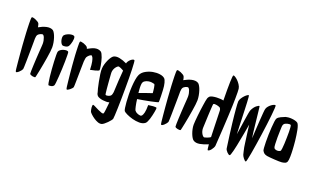

<svg xmlns="http://www.w3.org/2000/svg" viewBox="-89 -1231 2994 1829"><g transform="rotate(20 1408.0 -316.5)"><path d="M310.5 -409.2Q310.5 -393.6 307.1 -364.3Q303.7 -335 297.9 -300.3Q292 -265.6 285.6 -229Q279.3 -192.4 272.9 -162.1Q266.6 -131.8 262.2 -111.3Q257.8 -90.8 256.8 -88.9Q254.9 -85.9 246.6 -85.4Q238.3 -85 228 -86.9Q217.8 -88.9 209.5 -92.8Q201.2 -96.7 199.2 -102.5Q198.2 -106.4 198.7 -129.9Q199.2 -153.3 200.7 -186Q202.1 -218.8 204.1 -256.3Q206.1 -293.9 208.5 -326.7Q210.9 -359.4 212.4 -382.8Q213.9 -406.2 213.9 -411.1Q213.9 -428.7 210.4 -444.8Q207 -460.9 202.1 -472.7Q197.3 -484.4 190.9 -490.7Q184.6 -497.1 179.7 -495.1Q167 -493.2 158.2 -488.8Q149.4 -484.4 143.6 -479.5Q136.7 -473.6 132.8 -465.8Q131.8 -463.9 129.4 -454.1Q127 -444.3 127 -431.6Q127 -427.7 127 -403.8Q127 -379.9 126.5 -346.7Q126 -313.5 125.5 -274.9Q125 -236.3 124.5 -203.6Q124 -170.9 123 -147.5Q122.1 -124 121.1 -121.1Q119.1 -115.2 111.3 -105Q103.5 -94.7 93.8 -85.9Q84 -77.1 75.2 -72.8Q66.4 -68.4 63.5 -74.2Q60.5 -77.1 57.6 -103Q54.7 -128.9 51.3 -166.5Q47.9 -204.1 43.9 -248.5Q40 -293 37.1 -334Q34.2 -375 32.2 -408.2Q30.3 -441.4 29.3 -456.1Q28.3 -476.6 27.3 -502.4Q26.4 -528.3 25.9 -551.3Q25.4 -574.2 25.9 -591.3Q26.4 -608.4 29.3 -612.3Q31.2 -616.2 42.5 -614.3Q53.7 -612.3 66.9 -606.9Q80.1 -601.6 91.8 -594.2Q103.5 -586.9 107.4 -580.1Q109.4 -574.2 112.3 -566.9Q115.2 -559.6 117.2 -543Q133.8 -552.7 153.3 -561Q172.9 -569.3 191.9 -573.7Q210.9 -578.1 228.5 -576.7Q246.1 -575.2 259.8 -566.4Q268.6 -559.6 277.8 -543Q287.1 -526.4 294.4 -503.9Q301.8 -481.4 306.2 -456.5Q310.5 -431.6 310.5 -409.2Z M468.8 -419.9Q470.7 -415 471.2 -389.2Q471.7 -363.3 471.2 -326.7Q470.7 -290 468.8 -248.5Q466.8 -207 464.4 -170.4Q461.9 -133.8 459 -107.9Q456.1 -82 453.1 -77.1Q444.3 -63.5 426.8 -60.1Q409.2 -56.6 401.4 -58.6Q397.5 -58.6 393.1 -81.1Q388.7 -103.5 384.8 -137.7Q380.9 -171.9 377.9 -211.9Q375 -252 373 -288.6Q371.1 -325.2 371.1 -352.5Q371.1 -379.9 373 -387.7Q376 -400.4 390.1 -410.2Q404.3 -419.9 420.4 -424.8Q436.5 -429.7 450.7 -429.2Q464.8 -428.7 468.8 -419.9ZM473.6 -578.1Q477.5 -570.3 477.1 -556.6Q476.6 -543 473.6 -528.3Q470.7 -513.7 465.8 -500Q460.9 -486.3 456.1 -478.5Q446.3 -464.8 427.2 -461.4Q408.2 -458 399.4 -460Q392.6 -460.9 385.7 -469.2Q378.9 -477.5 374 -489.7Q369.1 -502 367.2 -516.6Q365.2 -531.2 368.2 -543.9Q371.1 -556.6 386.7 -566.9Q402.3 -577.1 419.9 -582.5Q437.5 -587.9 453.1 -587.4Q468.8 -586.9 473.6 -578.1Z M756.8 -532.2Q764.6 -527.3 772 -513.2Q779.3 -499 785.6 -481Q792 -462.9 796.4 -442.4Q800.8 -421.9 804.2 -404.3Q807.6 -386.7 808.6 -374.5Q809.6 -362.3 808.6 -359.4Q806.6 -355.5 796.9 -351.6Q788.1 -347.7 770.5 -342.8Q752.9 -337.9 721.7 -332Q719.7 -385.7 713.9 -413.6Q708 -441.4 701.2 -453.1Q693.4 -466.8 684.6 -466.8Q675.8 -462.9 668.9 -457.5Q662.1 -452.1 657.2 -446.3Q651.4 -439.5 646.5 -431.6Q644.5 -428.7 642.6 -418Q640.6 -407.2 638.7 -385.7Q638.7 -378.9 638.2 -357.4Q637.7 -335.9 637.2 -307.6Q636.7 -279.3 636.2 -248Q635.7 -216.8 635.3 -189.9Q634.8 -163.1 634.3 -144.5Q633.8 -126 632.8 -123Q630.9 -118.2 623 -109.4Q615.2 -100.6 605.5 -93.3Q595.7 -85.9 586.9 -81.5Q578.1 -77.1 575.2 -82Q572.3 -85 569.3 -107.4Q566.4 -129.9 563 -162.6Q559.6 -195.3 555.7 -234.4Q551.8 -273.4 548.8 -309.6Q545.9 -345.7 543.9 -374.5Q542 -403.3 541 -416Q540 -434.6 539.1 -457Q538.1 -479.5 537.6 -499.5Q537.1 -519.5 537.6 -534.7Q538.1 -549.8 541 -552.7Q543 -555.7 554.2 -554.2Q565.4 -552.7 578.6 -548.3Q591.8 -543.9 603.5 -537.1Q615.2 -530.3 619.1 -524.4Q622.1 -519.5 625 -509.8Q643.6 -519.5 660.6 -527.8Q677.7 -536.1 693.8 -540Q710 -543.9 725.6 -542.5Q741.2 -541 756.8 -532.2Z M1088.9 31.2Q1086.9 37.1 1077.1 49.8Q1067.4 62.5 1053.7 76.2Q1040 89.8 1026.4 100.6Q1012.7 111.3 1003.9 114.3Q984.4 120.1 962.4 111.8Q940.4 103.5 920.4 89.8Q900.4 76.2 885.7 62Q871.1 47.9 867.2 41Q864.3 34.2 861.8 22.5Q859.4 10.7 858.4 -1Q857.4 -12.7 858.9 -21Q860.4 -29.3 865.2 -29.3Q870.1 -29.3 888.2 -20Q906.2 -10.7 926.3 -1Q946.3 8.8 963.9 14.6Q981.4 20.5 985.4 12.7Q989.3 5.9 992.7 -25.9Q996.1 -57.6 1001 -103.5Q999 -103.5 997.6 -103Q996.1 -102.5 994.1 -102.5Q985.4 -99.6 969.7 -99.6Q954.1 -99.6 937 -101.6Q919.9 -103.5 903.8 -108.9Q887.7 -114.3 877.9 -123Q874 -127 869.6 -135.3Q865.2 -143.6 863.3 -157.2Q860.4 -163.1 853.5 -190.9Q846.7 -218.8 839.8 -254.4Q833 -290 827.6 -326.2Q822.3 -362.3 824.2 -383.8Q825.2 -405.3 832 -428.2Q838.9 -451.2 848.1 -471.7Q857.4 -492.2 868.2 -507.3Q878.9 -522.5 889.6 -528.3Q913.1 -540 948.2 -533.2Q983.4 -526.4 1023.4 -506.8Q1024.4 -516.6 1032.2 -528.3Q1040 -540 1050.3 -549.3Q1060.5 -558.6 1071.3 -563Q1082 -567.4 1087.9 -563.5Q1090.8 -561.5 1092.8 -536.6Q1094.7 -511.7 1096.2 -472.2Q1097.7 -432.6 1098.1 -382.3Q1098.6 -332 1098.1 -278.8Q1097.7 -225.6 1097.2 -173.8Q1096.7 -122.1 1095.2 -79.1Q1093.8 -36.1 1092.3 -6.8Q1090.8 22.5 1088.9 31.2ZM1020.5 -432.6Q1014.6 -436.5 1006.8 -440.4Q1000 -444.3 991.2 -448.2Q982.4 -452.1 971.7 -455.1Q966.8 -457 958.5 -451.2Q950.2 -445.3 941.9 -434.6Q933.6 -423.8 927.7 -408.7Q921.9 -393.6 921.9 -377Q921.9 -375 922.9 -358.4Q923.8 -341.8 925.8 -318.4Q927.7 -294.9 929.7 -267.6Q931.6 -240.2 934.1 -216.8Q936.5 -193.4 938.5 -177.2Q940.4 -161.1 941.4 -160.2Q945.3 -156.2 952.6 -156.2Q960 -156.2 967.3 -158.2Q974.6 -160.2 980.5 -163.1Q986.3 -166 989.3 -168Q1002 -176.8 1004.9 -202.1Q1006.8 -204.1 1006.8 -212.9Q1009.8 -277.3 1012.7 -329.6Q1015.6 -381.8 1020.5 -432.6Z M1230.5 -282.2Q1246.1 -288.1 1266.1 -295.4Q1286.1 -302.7 1304.7 -309.1Q1323.2 -315.4 1337.9 -320.3Q1352.5 -325.2 1359.4 -328.1Q1358.4 -338.9 1356.9 -353Q1355.5 -367.2 1353.5 -380.4Q1351.6 -393.6 1348.6 -403.3Q1345.7 -413.1 1342.8 -415Q1335 -418 1316.9 -420.4Q1298.8 -422.9 1279.8 -418.9Q1260.7 -415 1245.1 -404.3Q1229.5 -393.6 1227.5 -370.1Q1225.6 -354.5 1226.6 -331.1Q1227.5 -307.6 1230.5 -282.2ZM1442.4 -266.6Q1441.4 -264.6 1418.9 -258.8Q1396.5 -252.9 1365.2 -246.6Q1334 -240.2 1298.8 -233.9Q1263.7 -227.5 1238.3 -223.6Q1243.2 -184.6 1250 -153.8Q1256.8 -123 1261.7 -115.2Q1266.6 -108.4 1274.4 -102.5Q1281.2 -97.7 1291.5 -93.3Q1301.8 -88.9 1316.4 -86.9Q1327.1 -84 1336.9 -94.7Q1344.7 -104.5 1351.1 -128.9Q1357.4 -153.3 1357.4 -206.1Q1387.7 -210.9 1404.8 -211.9Q1421.9 -212.9 1429.7 -211.9Q1439.5 -210.9 1441.4 -209Q1442.4 -206.1 1441.4 -194.3Q1440.4 -182.6 1437 -165.5Q1433.6 -148.4 1429.2 -128.4Q1424.8 -108.4 1418.9 -90.3Q1413.1 -72.3 1406.2 -58.1Q1399.4 -43.9 1391.6 -38.1Q1368.2 -20.5 1333 -21Q1297.9 -21.5 1263.7 -30.8Q1229.5 -40 1202.1 -53.2Q1174.8 -66.4 1168 -75.2Q1163.1 -81.1 1159.2 -105Q1155.3 -128.9 1152.8 -163.1Q1150.4 -197.3 1149.4 -238.3Q1148.4 -279.3 1150.9 -318.4Q1153.3 -357.4 1158.7 -390.6Q1164.1 -423.8 1173.8 -444.3Q1188.5 -473.6 1221.7 -492.2Q1254.9 -510.7 1292 -517.6Q1329.1 -524.4 1362.8 -519.5Q1396.5 -514.6 1413.1 -498Q1422.9 -488.3 1430.7 -459.5Q1438.5 -430.7 1440.4 -389.6Q1440.4 -385.7 1441.4 -367.2Q1442.4 -348.6 1442.9 -327.6Q1443.4 -306.6 1443.4 -288.1Q1443.4 -269.5 1442.4 -266.6Z M1783.2 -409.2Q1783.2 -393.6 1779.8 -364.3Q1776.4 -335 1770.5 -300.3Q1764.6 -265.6 1758.3 -229Q1752 -192.4 1745.6 -162.1Q1739.3 -131.8 1734.9 -111.3Q1730.5 -90.8 1729.5 -88.9Q1727.5 -85.9 1719.2 -85.4Q1710.9 -85 1700.7 -86.9Q1690.4 -88.9 1682.1 -92.8Q1673.8 -96.7 1671.9 -102.5Q1670.9 -106.4 1671.4 -129.9Q1671.9 -153.3 1673.3 -186Q1674.8 -218.8 1676.8 -256.3Q1678.7 -293.9 1681.2 -326.7Q1683.6 -359.4 1685.1 -382.8Q1686.5 -406.2 1686.5 -411.1Q1686.5 -428.7 1683.1 -444.8Q1679.7 -460.9 1674.8 -472.7Q1669.9 -484.4 1663.6 -490.7Q1657.2 -497.1 1652.3 -495.1Q1639.6 -493.2 1630.9 -488.8Q1622.1 -484.4 1616.2 -479.5Q1609.4 -473.6 1605.5 -465.8Q1604.5 -463.9 1602.1 -454.1Q1599.6 -444.3 1599.6 -431.6Q1599.6 -427.7 1599.6 -403.8Q1599.6 -379.9 1599.1 -346.7Q1598.6 -313.5 1598.1 -274.9Q1597.7 -236.3 1597.2 -203.6Q1596.7 -170.9 1595.7 -147.5Q1594.7 -124 1593.8 -121.1Q1591.8 -115.2 1584 -105Q1576.2 -94.7 1566.4 -85.9Q1556.6 -77.1 1547.9 -72.8Q1539.1 -68.4 1536.1 -74.2Q1533.2 -77.1 1530.3 -103Q1527.3 -128.9 1523.9 -166.5Q1520.5 -204.1 1516.6 -248.5Q1512.7 -293 1509.8 -334Q1506.8 -375 1504.9 -408.2Q1502.9 -441.4 1502 -456.1Q1501 -476.6 1500 -502.4Q1499 -528.3 1498.5 -551.3Q1498 -574.2 1498.5 -591.3Q1499 -608.4 1502 -612.3Q1503.9 -616.2 1515.1 -614.3Q1526.4 -612.3 1539.6 -606.9Q1552.7 -601.6 1564.5 -594.2Q1576.2 -586.9 1580.1 -580.1Q1582 -574.2 1585 -566.9Q1587.9 -559.6 1589.8 -543Q1606.4 -552.7 1626 -561Q1645.5 -569.3 1664.6 -573.7Q1683.6 -578.1 1701.2 -576.7Q1718.8 -575.2 1732.4 -566.4Q1741.2 -559.6 1750.5 -543Q1759.8 -526.4 1767.1 -503.9Q1774.4 -481.4 1778.8 -456.5Q1783.2 -431.6 1783.2 -409.2Z M2114.3 -646.5Q2117.2 -623 2116.2 -552.7Q2116.2 -522.5 2114.7 -479.5Q2113.3 -436.5 2110.4 -376.5Q2107.4 -316.4 2103 -237.8Q2098.6 -159.2 2091.8 -59.6Q2089.8 -49.8 2083.5 -38.1Q2077.1 -26.4 2069.3 -16.6Q2061.5 -6.8 2052.7 -0.5Q2043.9 5.9 2037.1 3.9Q2035.2 2.9 2032.7 -11.7Q2030.3 -26.4 2028.3 -52.7Q1984.4 -33.2 1945.3 -26.4Q1906.2 -19.5 1881.8 -35.2Q1872.1 -41 1862.8 -56.2Q1853.5 -71.3 1845.7 -91.8Q1837.9 -112.3 1833 -135.3Q1828.1 -158.2 1828.1 -178.7Q1828.1 -193.4 1830.1 -217.8Q1832 -242.2 1835 -271Q1837.9 -299.8 1841.8 -329.6Q1845.7 -359.4 1849.6 -384.8Q1853.5 -410.2 1856.4 -427.7Q1859.4 -445.3 1861.3 -449.2Q1863.3 -460.9 1868.7 -468.8Q1874 -476.6 1877.9 -480.5Q1887.7 -488.3 1906.7 -492.2Q1925.8 -496.1 1946.8 -497.1Q1967.8 -498 1986.3 -496.6Q2004.9 -495.1 2013.7 -492.2H2015.6Q2013.7 -613.3 2015.6 -678.7Q2017.6 -744.1 2023.4 -749Q2027.3 -752 2041 -744.1Q2054.7 -736.3 2069.8 -721.7Q2085 -707 2098.1 -687Q2111.3 -667 2114.3 -646.5ZM1965.8 -99.6Q1979.5 -102.5 1990.7 -106.9Q2002 -111.3 2009.8 -115.2Q2018.6 -119.1 2024.4 -125Q2023.4 -150.4 2022.5 -182.1Q2021.5 -213.9 2020.5 -248Q2019.5 -282.2 2018.6 -317.9Q2017.6 -353.5 2016.6 -386.7Q2016.6 -397.5 2013.2 -405.3Q2009.8 -413.1 2004.9 -418Q2002 -419.9 1993.2 -423.3Q1984.4 -426.8 1973.1 -429.2Q1961.9 -431.6 1951.7 -431.6Q1941.4 -431.6 1937.5 -427.7Q1935.5 -426.8 1934.1 -408.7Q1932.6 -390.6 1931.2 -363.8Q1929.7 -336.9 1928.2 -305.7Q1926.8 -274.4 1925.8 -247.1Q1924.8 -219.7 1923.8 -200.2Q1922.9 -180.7 1922.9 -178.7Q1922.9 -162.1 1927.2 -147.5Q1931.6 -132.8 1938.5 -121.6Q1945.3 -110.4 1953.1 -104Q1960.9 -97.7 1965.8 -99.6Z M2499 -619.1Q2502 -616.2 2500.5 -588.9Q2499 -561.5 2494.6 -518.6Q2490.2 -475.6 2483.4 -421.9Q2476.6 -368.2 2468.8 -313Q2460.9 -257.8 2452.6 -204.6Q2444.3 -151.4 2437 -110.4Q2429.7 -69.3 2423.8 -43.9Q2418 -18.6 2415 -18.6Q2409.2 -18.6 2401.9 -24.9Q2394.5 -31.2 2388.2 -40Q2381.8 -48.8 2376.5 -57.6Q2371.1 -66.4 2370.1 -72.3Q2368.2 -83 2360.8 -111.3Q2353.5 -139.6 2348.6 -180.7Q2344.7 -208 2340.8 -239.3Q2336.9 -264.6 2333 -296.9Q2329.1 -329.1 2325.2 -360.4Q2321.3 -339.8 2316.9 -312.5Q2312.5 -285.2 2307.6 -259.8Q2302.7 -230.5 2295.9 -199.2Q2290 -167 2283.7 -135.7Q2277.3 -104.5 2271 -79.6Q2264.6 -54.7 2259.3 -39.1Q2253.9 -23.4 2251 -23.4Q2245.1 -21.5 2237.3 -26.4Q2229.5 -31.2 2221.7 -39.6Q2213.9 -47.9 2208 -57.1Q2202.1 -66.4 2201.2 -74.2Q2190.4 -149.4 2182.6 -209.5Q2174.8 -269.5 2169.4 -315.9Q2164.1 -362.3 2160.6 -396.5Q2157.2 -430.7 2155.3 -455.1Q2150.4 -511.7 2151.4 -534.2Q2154.3 -550.8 2165 -567.4Q2175.8 -584 2188 -596.7Q2200.2 -609.4 2211.4 -616.7Q2222.7 -624 2226.6 -622.1Q2228.5 -621.1 2230.5 -602.1Q2232.4 -583 2233.9 -552.7Q2235.4 -522.5 2236.8 -482.9Q2238.3 -443.4 2239.7 -400.9Q2241.2 -358.4 2242.7 -314.9Q2244.1 -271.5 2246.1 -234.4Q2251 -262.7 2256.8 -303.2Q2262.7 -343.8 2268.6 -382.8Q2274.4 -421.9 2279.8 -452.6Q2285.2 -483.4 2289.1 -492.2Q2296.9 -509.8 2307.1 -523.4Q2317.4 -537.1 2327.6 -545.4Q2337.9 -553.7 2346.2 -557.6Q2354.5 -561.5 2357.4 -560.5Q2358.4 -560.5 2360.4 -544.9Q2362.3 -529.3 2365.2 -503.9Q2368.2 -478.5 2371.6 -445.8Q2375 -413.1 2378.9 -378.4Q2382.8 -343.8 2386.7 -309.6Q2390.6 -275.4 2395.5 -247.1Q2397.5 -286.1 2400.4 -335.4Q2403.3 -384.8 2406.2 -430.2Q2409.2 -475.6 2412.1 -510.3Q2415 -544.9 2418 -553.7Q2422.9 -569.3 2434.6 -582.5Q2446.3 -595.7 2459.5 -605Q2472.7 -614.3 2483.9 -618.2Q2495.1 -622.1 2499 -619.1Z M2749 -534.2Q2755.9 -528.3 2762.2 -511.7Q2768.6 -495.1 2773.4 -471.7Q2778.3 -448.2 2782.2 -420.9Q2786.1 -393.6 2789.1 -367.2Q2792 -340.8 2793.5 -317.9Q2794.9 -294.9 2795.9 -280.3Q2796.9 -262.7 2797.4 -243.7Q2797.9 -224.6 2797.4 -207.5Q2796.9 -190.4 2795.4 -176.8Q2793.9 -163.1 2791 -156.2Q2785.2 -141.6 2771 -136.2Q2756.8 -130.9 2739.3 -128.9Q2730.5 -127.9 2709.5 -128.4Q2688.5 -128.9 2664.6 -130.4Q2640.6 -131.8 2619.1 -133.8Q2597.7 -135.7 2586.9 -137.7Q2565.4 -142.6 2556.2 -150.4Q2546.9 -158.2 2538.1 -172.9Q2535.2 -178.7 2533.2 -202.6Q2531.2 -226.6 2530.8 -260.3Q2530.3 -293.9 2531.2 -333Q2532.2 -372.1 2534.7 -407.2Q2537.1 -442.4 2540.5 -468.8Q2543.9 -495.1 2549.8 -503.9Q2559.6 -517.6 2583.5 -529.3Q2607.4 -541 2627 -547.9Q2636.7 -550.8 2652.8 -552.2Q2668.9 -553.7 2687 -552.2Q2705.1 -550.8 2721.7 -546.4Q2738.3 -542 2749 -534.2ZM2694.3 -231.4Q2696.3 -235.4 2698.7 -255.4Q2701.2 -275.4 2702.6 -303.7Q2704.1 -332 2704.6 -364.3Q2705.1 -396.5 2705.1 -423.8Q2705.1 -451.2 2703.1 -470.2Q2701.2 -489.3 2698.2 -492.2Q2693.4 -496.1 2684.1 -495.6Q2674.8 -495.1 2665 -492.7Q2655.3 -490.2 2647.5 -486.8Q2639.6 -483.4 2636.7 -480.5Q2624 -469.7 2623 -445.3Q2623 -438.5 2621.6 -406.7Q2620.1 -375 2620.1 -338.4Q2620.1 -301.8 2621.6 -270.5Q2623 -239.3 2627.9 -232.4Q2632.8 -225.6 2642.1 -222.2Q2651.4 -218.8 2661.6 -218.8Q2671.9 -218.8 2681.2 -222.2Q2690.4 -225.6 2694.3 -231.4Z"/></g></svg>

Font: Jolly Lodger
Style: Regular
Weight: 400
Designer: Stuart Sandler
Foundry: Font Diner, Inc
Version: Version 1.000